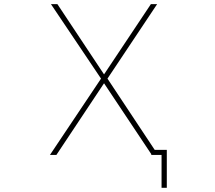

<svg xmlns="http://www.w3.org/2000/svg" viewBox="-20 -773 1040 929"><path d="M761.7 135.7V-23.4H711.9V-27.3L483.4 -370.1L252.9 -23.4H221.7L468.8 -392.6L226.6 -752.9H257.8L483.4 -413.1L710 -752.9H740.2L500 -392.6L728.5 -47.9H787.1V135.7Z"/></svg>

Font: Mgen+ 1m thin
Style: Regular
Weight: 100
Designer: [Source Han Sans]
Ryoko NISHIZUKA  (kana & ideographs); Paul D. Hunt (Latin, Greek & Cyrillic); Wenlong ZHANG  (bopomofo
Version: Version 1.059.20150602